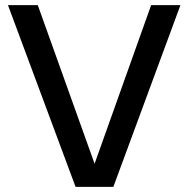

<svg xmlns="http://www.w3.org/2000/svg" viewBox="-20 -727 734 747"><path d="M274 0 11 -707H127L348 -90L568 -707H682L421 0Z"/></svg>

Font: Onest Medium
Style: Regular
Weight: 500
Designer: Dmitri Voloshin, Andrey Kudryavtsev
Foundry: Dmitri Voloshin, Andrey Kudryavtsev
Version: Version 1.000;gftools[0.9.33]